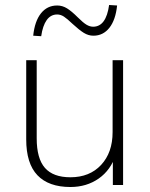

<svg xmlns="http://www.w3.org/2000/svg" viewBox="-20 -741 601 769"><path d="M262 8Q175 8 130 -39Q85 -86 85 -183V-500H127V-187Q127 -106 160 -68.5Q193 -31 262 -31Q339 -31 385 -80.5Q431 -130 431 -212V-500H473V0H432V-122H444Q424 -60 375.5 -26Q327 8 262 8ZM145 -596 113 -598Q119 -656 144 -687.5Q169 -719 209 -719Q230 -719 248.5 -707.5Q267 -696 291 -672Q313 -650 326.5 -642Q340 -634 353 -634Q405 -634 417 -721L449 -719Q443 -661 418 -629.5Q393 -598 354 -598Q334 -598 315.5 -609.5Q297 -621 271 -645Q249 -666 236 -674.5Q223 -683 209 -683Q183 -683 167 -660.5Q151 -638 145 -596Z"/></svg>

Font: Mulish ExtraLight
Style: Regular
Weight: 200
Designer: Vernon Adams
Foundry: Vernon Adams
Version: Version 3.603